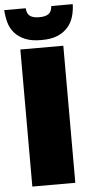

<svg xmlns="http://www.w3.org/2000/svg" viewBox="-76 -952 476 988"><g transform="rotate(-5 162.0 -458.5)"><path d="M272 -708V0H50V-708ZM-15 -917H96Q98 -888 114 -876.5Q130 -865 162 -865Q194 -865 210 -876.5Q226 -888 228 -917H339Q338 -883 329 -852.5Q320 -822 299.5 -798.5Q279 -775 246.5 -761Q214 -747 164 -747H160Q111 -747 78 -761Q45 -775 24.5 -798.5Q4 -822 -4.5 -852.5Q-13 -883 -15 -917Z"/></g></svg>

Font: Fz Poppins Black
Style: Regular
Weight: 900
Designer: Ninad Kale (Devanagari), Jonny Pinhorn (Latin)
Foundry: Indian Type Foundry
Version: Vit hóa bi Vntype.Com & FontZin.Com